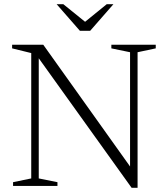

<svg xmlns="http://www.w3.org/2000/svg" viewBox="-20 -890 800 919"><path d="M129.5 -36V-636L38 -658.5V-676H187L624 -63L602.5 -36.5V-640L513 -658.5V-676H725.5V-658.5L638.5 -640V9H610L150.5 -632L165.5 -642V-36L255 -18V0H42.5V-18ZM395.5 -779H379L491 -870H523L411.5 -742.5H362.5L251 -870H283Z"/></svg>

Font: Newsreader 16pt Light
Style: Regular
Weight: 300
Designer: Hugues Gentile
Foundry: Production Type
Version: Version 1.003